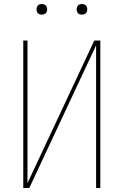

<svg xmlns="http://www.w3.org/2000/svg" viewBox="-20 -937 616 957"><path d="M96 0H126L459 -711V0H480V-735H450L117 -24V-735H96ZM388 -864Q395 -864 402 -867Q409 -870 412 -876.5Q415 -883 415 -890Q415 -897 412 -904Q409 -911 402 -914Q395 -917 388 -917Q381 -917 374.5 -914Q368 -911 365 -904Q362 -897 362 -890Q362 -883 365 -876.5Q368 -870 374.5 -867Q381 -864 388 -864ZM188 -864Q195 -864 202 -867Q209 -870 212 -876.5Q215 -883 215 -890Q215 -897 212 -904Q209 -911 202 -914Q195 -917 188 -917Q181 -917 174.5 -914Q168 -911 165 -904Q162 -897 162 -890Q162 -883 165 -876.5Q168 -870 174.5 -867Q181 -864 188 -864Z"/></svg>

Font: Iosevka Sparkle Thin
Style: Regular
Weight: 100
Designer: Belleve Invis
Foundry: Belleve Invis
Version: Version 4.5.0; ttfautohint (v1.8.3)